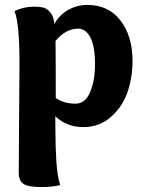

<svg xmlns="http://www.w3.org/2000/svg" viewBox="-20 -505 586 778"><path d="M39 -460Q75 -478 118 -478Q140 -478 155 -474.5Q170 -471 184 -454.5Q198 -438 200 -408Q222 -446 257.5 -465.5Q293 -485 334 -485Q420 -485 468.5 -421.5Q517 -358 517 -259Q517 -193 497.5 -134Q478 -75 431 -32.5Q384 10 317 10Q251 10 204 -34Q204 -28 204.5 20Q205 68 205.5 86.5Q206 105 208 141.5Q210 178 214 202.5Q218 227 224 245Q190 253 148 253Q94 253 75 240Q56 227 56 196Q56 98 57.5 -47Q59 -192 59 -249Q59 -408 39 -460ZM206 -108Q239 -85 286 -85Q326 -85 345.5 -132.5Q365 -180 365 -244Q365 -318 346 -353.5Q327 -389 297 -389Q246 -389 205 -339Q206 -253 206 -108Z"/></svg>

Font: Overlock
Style: Black
Weight: 900
Designer: Dario Muhafara
Foundry: Dario Manuel Muhafara
Version: Version 1.001